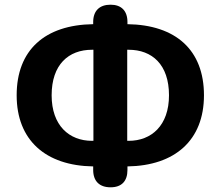

<svg xmlns="http://www.w3.org/2000/svg" viewBox="-20 -764 940 818"><path d="M451 34C498 34 523 8 523 -40V-55C726 -58 849 -167 849 -358C849 -551 729 -658 523 -661V-670C523 -718 497 -744 451 -744C404 -744 377 -718 377 -670V-661C171 -658 51 -551 51 -358C51 -167 174 -58 377 -55V-40C377 8 404 34 451 34ZM200 -358C200 -489 272 -552 372 -552H378V-164H372C275 -164 200 -229 200 -358ZM522 -164V-552H528C628 -552 700 -489 700 -358C700 -229 625 -164 528 -164Z"/></svg>

Font: SN Pro
Style: Bold
Weight: 700
Designer: Tobias Whetton
Foundry: Supernotes
Version: Version 1.003;Glyphs 3.3 (3324)